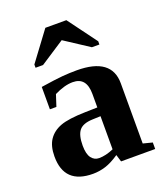

<svg xmlns="http://www.w3.org/2000/svg" viewBox="-133 -795 766 894"><g transform="rotate(-20 250.0 -347.5)"><path d="M266.6 -469.2Q439 -469.2 439 -342.3V-43.9L484.9 -32.2V0H315.9L305.2 -35.2Q267.1 -9.3 236.3 0.2Q205.6 9.8 174.3 9.8Q32.2 9.8 32.2 -127Q32.2 -178.7 53.2 -209.7Q74.2 -240.7 113.8 -255.6Q153.3 -270.5 238.3 -272.5L297.9 -273.9V-340.8Q297.9 -423.8 230 -423.8Q189 -423.8 138.2 -398.4L119.6 -341.3H87.4V-452.1Q161.1 -463.4 195.8 -466.3Q230.5 -469.2 266.6 -469.2ZM297.9 -230.5 256.8 -229Q209.5 -227.1 191.2 -204.1Q172.9 -181.2 172.9 -129.9Q172.9 -88.4 187.5 -68.8Q202.1 -49.3 225.6 -49.3Q258.8 -49.3 297.9 -66.4ZM90.8 -545.9V-562L197.3 -705.1H301.3L407.2 -562V-545.9H370.1L249 -625L127.9 -545.9Z"/></g></svg>

Font: Tinos
Style: Bold
Weight: 700
Designer: Steve Matteson
Foundry: Monotype Imaging Inc.
Version: Version 1.23